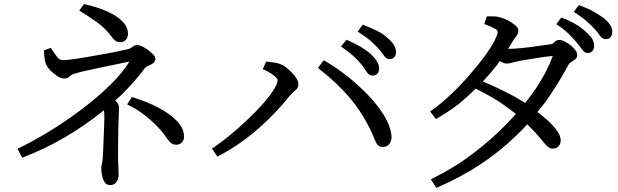

<svg xmlns="http://www.w3.org/2000/svg" viewBox="-20 -845 3030 942"><path d="M608 -679Q608 -664 598.5 -651Q589 -638 570 -638Q556 -638 547 -644.5Q538 -651 531 -660.5Q524 -670 516 -680Q493 -708 459.5 -733Q426 -758 369 -793L392 -825Q536 -793 588 -732Q608 -708 608 -679ZM883 -173Q883 -158 872.5 -146.5Q862 -135 845.5 -135Q829 -135 819.5 -143Q810 -151 799 -166Q757 -229 683 -285Q650 -310 615 -327L604 -333L627 -369Q700 -347 756 -317.5Q812 -288 847.5 -252Q883 -216 883 -173ZM351 -485Q338 -483 331 -477.5Q324 -472 316 -466Q308 -460 293 -460Q278 -460 260.5 -472Q243 -484 228 -498Q213 -515 207 -527Q202 -537 199 -555.5Q196 -574 196 -590V-598L229 -610Q242 -592 250.5 -579Q259 -566 267.5 -558Q276 -550 290 -550Q319 -550 411 -566Q527 -586 559 -593Q591 -600 604 -603Q617 -606 623.5 -610.5Q630 -615 636.5 -619.5Q643 -624 653 -624Q663 -624 678 -617Q693 -610 706.5 -599.5Q720 -589 731 -578.5Q742 -568 742 -556Q742 -541 727 -532Q717 -526 706.5 -521.5Q696 -517 691 -511Q642 -445 577 -381Q562 -366 546 -352Q552 -345 557 -339Q564 -328 564 -316.5Q564 -305 563 -291Q562 -278 560.5 -210.5Q559 -143 559 -99Q559 -55 560.5 -30Q562 -5 562 9Q562 39 546 54Q536 63 520 63Q500 63 491 45Q483 31 480 13Q477 -5 477 -18.5Q477 -32 480 -43Q485 -66 486 -104Q492 -242 492 -268Q492 -294 490 -304Q304 -154 98 -75L89 -71L66 -115Q233 -196 389 -315Q465 -373 524 -431.5Q583 -490 615 -543Q417 -502 393 -496Q370 -491 351 -485Z M1900 -187Q1901 -181 1901 -172Q1901 -163 1898 -154Q1893 -139 1883 -132Q1873 -124 1858 -124Q1837 -124 1827 -142Q1820 -155 1808 -185Q1765 -282 1700.5 -359.5Q1636 -437 1548 -505L1540 -512L1568 -549L1576 -545Q1628 -515 1682 -472.5Q1736 -430 1783 -381.5Q1830 -333 1861.5 -283Q1893 -233 1900 -187ZM1444 -431Q1444 -412 1428 -401Q1418 -393 1404 -378Q1331 -286 1244 -211Q1157 -135 1055 -81L1046 -77L1020 -116Q1104 -172 1192 -256Q1234 -295 1268 -333.5Q1302 -372 1322 -403Q1342 -434 1342 -452Q1342 -458 1332 -467.5Q1322 -477 1306.5 -486.5Q1291 -496 1280 -501L1269 -505L1286 -543L1319 -539Q1355 -536 1383 -515Q1398 -503 1412 -489Q1426 -475 1435 -459.5Q1444 -444 1444 -431ZM1881 -659Q1923 -624 1923 -590Q1923 -574 1914.5 -564.5Q1906 -555 1890 -555Q1874 -555 1861 -576Q1853 -589 1835.5 -608Q1818 -627 1797.5 -645Q1777 -663 1735 -690L1760 -724Q1806 -706 1835 -691Q1864 -676 1881 -659ZM1801 -578Q1820 -559 1830 -542.5Q1840 -526 1840 -509Q1840 -492 1831 -483Q1822 -474 1807 -474Q1790 -474 1777 -495Q1760 -526 1716 -568Q1694 -588 1663 -610L1653 -617L1680 -650Q1761 -615 1801 -578Z M2941 -757Q2984 -724 2984 -688Q2984 -672 2975.5 -662.5Q2967 -653 2952 -653Q2934 -653 2921 -673Q2905 -699 2858 -741Q2838 -759 2795 -787L2820 -820Q2867 -803 2894 -787Q2921 -771 2941 -757ZM2855 -688Q2877 -670 2886 -653.5Q2895 -637 2895 -620.5Q2895 -604 2886.5 -594.5Q2878 -585 2862.5 -585Q2847 -585 2834 -605Q2826 -617 2808 -638Q2792 -657 2771 -678Q2750 -699 2719 -720L2709 -726L2734 -759Q2781 -741 2809 -723.5Q2837 -706 2855 -688ZM2692 -570Q2655 -568 2563 -552Q2517 -545 2498 -539Q2479 -533 2466 -533Q2453 -533 2433 -545H2432Q2427 -538 2421 -530V-529Q2387 -486 2349 -445Q2416 -418 2503 -372Q2523 -361 2557 -340Q2585 -376 2610 -412Q2665 -495 2692 -570ZM2422 -689Q2422 -696 2409 -704Q2392 -714 2356 -727L2369 -765H2377Q2390 -765 2405.5 -764.5Q2421 -764 2437 -759Q2455 -754 2474.5 -743.5Q2494 -733 2508.5 -720.5Q2523 -708 2523 -695Q2523 -678 2511 -665Q2503 -656 2493 -638.5Q2483 -621 2473 -605Q2535 -606 2638 -622Q2664 -626 2678 -627.5Q2692 -629 2697 -635Q2708 -649 2724 -649Q2736 -649 2750.5 -641.5Q2765 -634 2778 -624Q2812 -597 2812 -575Q2812 -560 2798 -551L2779 -538Q2771 -533 2766 -522Q2714 -425 2651 -338Q2634 -317 2617 -296L2650 -269Q2685 -240 2707.5 -211Q2730 -182 2731 -158V-157Q2731 -139 2720.5 -127.5Q2710 -116 2691 -116Q2677 -116 2664.5 -128Q2652 -140 2637 -159Q2609 -194 2567 -235Q2539 -204 2509 -176Q2346 -20 2129 73L2121 77L2094 35L2105 29Q2211 -23 2305 -95Q2420 -183 2511 -286Q2472 -317 2429 -346Q2375 -380 2314 -410Q2275 -372 2235 -338Q2182 -297 2119 -261L2090 -298L2100 -305Q2145 -337 2191 -380.5Q2237 -424 2279 -472Q2369 -574 2405 -643Q2422 -676 2422 -689Z"/></svg>

Font: Early Summer Mincho Screen
Style: Regular
Weight: 400
Designer: GuiWonder
Version: Version 1.002